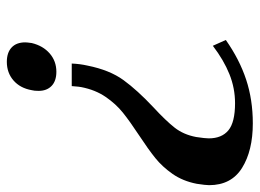

<svg xmlns="http://www.w3.org/2000/svg" viewBox="-160 -423 760 562"><g transform="rotate(-90 220.0 -142.0)"><path d="M235 -409Q235 -422 237 -429Q243 -463 265.5 -482.5Q288 -502 320 -502Q347 -502 362 -488Q377 -474 377 -448Q377 -443 375 -429Q367 -396 344.5 -376.5Q322 -357 291 -357Q264 -357 249.5 -371Q235 -385 235 -409ZM-41 90Q-41 80 -37 54Q-29 13 -8 -17Q13 -47 38.5 -67.5Q64 -88 105 -115Q146 -142 171.5 -162.5Q197 -183 217.5 -213Q238 -243 246 -284Q247 -287 249 -312H315Q314 -288 309 -266Q296 -201 266.5 -160.5Q237 -120 187 -73Q148 -37 127.5 -11Q107 15 100 52Q96 78 96 89Q96 127 119.5 146.5Q143 166 199 166Q243 166 284 149.5Q325 133 367 101L384 139Q327 179 268 198.5Q209 218 140 218Q60 218 9.5 186.5Q-41 155 -41 90Z"/></g></svg>

Font: Trirong
Style: Bold Italic
Weight: 700
Italic angle: -12°
Designer: Katatrad Team
Foundry: CadsonDemak
Version: Version 1.001